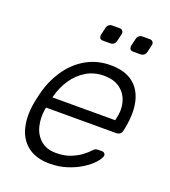

<svg xmlns="http://www.w3.org/2000/svg" viewBox="-132 -807 809 914"><g transform="rotate(20 272.0 -350.0)"><path d="M223 10Q159 10 117.5 -19Q76 -48 60 -100Q44 -152 53 -220Q55 -235 60.5 -260Q66 -285 70 -300Q90 -368 128 -420Q166 -472 219.5 -501Q273 -530 338 -530Q408 -530 450 -499Q492 -468 506 -410Q520 -352 504 -272L501 -257Q499 -247 491 -241Q483 -235 473 -235H117Q117 -235 116.5 -231Q116 -227 115 -225Q108 -180 118 -139.5Q128 -99 157.5 -73.5Q187 -48 235 -48Q278 -48 309.5 -61Q341 -74 361 -89.5Q381 -105 388 -113Q400 -126 405.5 -128.5Q411 -131 422 -131H438Q447 -131 452 -125.5Q457 -120 455 -111Q451 -97 432.5 -76.5Q414 -56 382.5 -36Q351 -16 310.5 -3Q270 10 223 10ZM129 -291H447L448 -295Q461 -345 450 -385Q439 -425 407.5 -448.5Q376 -472 326 -472Q276 -472 236.5 -448.5Q197 -425 170 -385Q143 -345 130 -295ZM415 -627Q405 -627 400.5 -633Q396 -639 397 -649L406 -687Q408 -697 415 -703.5Q422 -710 432 -710H470Q480 -710 485.5 -703.5Q491 -697 489 -687L480 -649Q478 -639 470.5 -633Q463 -627 453 -627ZM262 -627Q252 -627 247.5 -633Q243 -639 244 -649L253 -687Q255 -697 262 -703.5Q269 -710 279 -710H317Q327 -710 332.5 -703.5Q338 -697 336 -687L327 -649Q325 -639 317.5 -633Q310 -627 300 -627Z"/></g></svg>

Font: Rubik Light
Style: Italic
Weight: 300
Italic angle: -12°
Designer: Hubert and Fischer
Foundry: Hubert and Fischer
Version: Version 2.300;gftools[0.9.30]